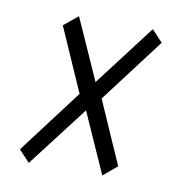

<svg xmlns="http://www.w3.org/2000/svg" viewBox="-56 -558 486 520"><g transform="rotate(10 186.5 -298.5)"><path d="M56 -91 26 -123 159 -299 82 -474 121 -506 196 -338 324 -506 354 -474 220 -297 296 -124 258 -92 184 -258Z"/></g></svg>

Font: Georama SemiCondensed Light
Style: Italic
Weight: 300
Width: 4
Italic angle: -9°
Designer: Jean-Baptiste Levee
Foundry: Production Type
Version: Version 1.000